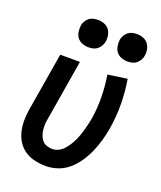

<svg xmlns="http://www.w3.org/2000/svg" viewBox="-138 -829 777 925"><g transform="rotate(20 250.0 -366.0)"><path d="M209 8Q180 8 152 2Q124 -4 101 -19Q78 -34 63 -57Q48 -80 41.5 -107Q35 -134 35 -163Q35 -192 40 -221L90 -520H191L139 -207Q136 -192 135.5 -177.5Q135 -163 137 -149Q139 -135 144 -122Q149 -109 158 -99Q167 -89 181 -84.5Q195 -80 209 -80Q225 -80 240 -87.5Q255 -95 266 -107Q277 -119 286 -133Q295 -147 302 -161.5Q309 -176 314 -191Q319 -206 323.5 -221.5Q328 -237 331.5 -252Q335 -267 338 -283Q347 -340 346 -396.5Q345 -453 336 -508L435 -522Q445 -461 446 -397.5Q447 -334 436 -269Q431 -238 422.5 -207.5Q414 -177 401.5 -147Q389 -117 371 -89Q353 -61 328 -38Q303 -15 271.5 -3.5Q240 8 209 8ZM405 -600Q388 -600 372.5 -606Q357 -612 347.5 -624.5Q338 -637 335.5 -653.5Q333 -670 335 -687Q337 -698 343.5 -709Q350 -720 359.5 -727.5Q369 -735 381 -737.5Q393 -740 404 -740Q421 -740 436.5 -734Q452 -728 461.5 -715.5Q471 -703 474 -686.5Q477 -670 474 -653Q472 -642 465.5 -631Q459 -620 449.5 -612.5Q440 -605 428 -602.5Q416 -600 405 -600ZM205 -600Q188 -600 172.5 -606Q157 -612 147.5 -624.5Q138 -637 135.5 -653.5Q133 -670 135 -687Q137 -698 143.5 -709Q150 -720 159.5 -727.5Q169 -735 181 -737.5Q193 -740 204 -740Q221 -740 236.5 -734Q252 -728 261.5 -715.5Q271 -703 274 -686.5Q277 -670 274 -653Q272 -642 265.5 -631Q259 -620 249.5 -612.5Q240 -605 228 -602.5Q216 -600 205 -600Z"/></g></svg>

Font: Iosevka Semibold
Style: Italic
Weight: 600
Italic angle: -9°
Monospace: yes
Designer: Belleve Invis
Foundry: Belleve Invis
Version: Version 32.5.0; ttfautohint (v1.8.4)